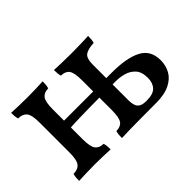

<svg xmlns="http://www.w3.org/2000/svg" viewBox="-80 -692 926 926"><g transform="rotate(-45 383.0 -229.0)"><path d="M328 3Q328 -10 329 -20.5Q330 -31 333 -40Q362 -40 375.5 -57.5Q389 -75 389 -127V-331Q389 -383 375.5 -400.5Q362 -418 333 -418Q330 -427 329 -437.5Q328 -448 328 -461Q349 -460 378 -459Q407 -458 442 -458Q466 -458 488 -458.5Q510 -459 529 -459.5Q548 -460 561 -461Q561 -450 560 -438Q559 -426 556 -418Q515 -416 497 -403Q479 -390 479 -346V-107Q479 -82 484.5 -67.5Q490 -53 503 -46.5Q516 -40 540 -40Q585 -40 603.5 -60Q622 -80 622 -114Q622 -155 602.5 -176Q583 -197 555.5 -204.5Q528 -212 504 -212H469V-255H517Q617 -255 671.5 -227Q726 -199 726 -130Q726 -95 710 -65.5Q694 -36 658 -18Q622 0 564 0Q505 0 440.5 0.5Q376 1 328 3ZM36 3Q36 -10 37 -20.5Q38 -31 41 -40Q71 -40 85.5 -57.5Q100 -75 100 -127V-331Q100 -383 85.5 -400.5Q71 -418 41 -418Q38 -427 37 -437.5Q36 -448 36 -461Q58 -460 86 -459Q114 -458 145 -458Q175 -458 202.5 -459Q230 -460 251 -461Q251 -448 250 -437.5Q249 -427 246 -418Q218 -418 204 -400.5Q190 -383 190 -331V-127Q190 -75 204 -57.5Q218 -40 246 -40Q249 -31 250 -20.5Q251 -10 251 3Q230 2 202.5 1Q175 0 145 0Q114 0 86 1Q58 2 36 3ZM185 -207V-254H393V-212Q366 -212 327.5 -211.5Q289 -211 250 -210Q211 -209 185 -207Z"/></g></svg>

Font: Vollkorn
Style: Regular
Weight: 400
Designer: Friedrich Althausen
Foundry: Friedrich Althausen
Version: Version 4.104